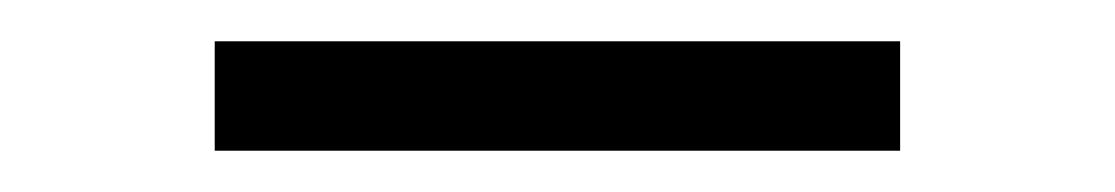

<svg xmlns="http://www.w3.org/2000/svg" viewBox="-20 -703 540 93"><path d="M84 -630V-683H416V-630Z"/></svg>

Font: Nunito Sans 10pt SemiExpanded Light
Style: Regular
Weight: 300
Width: 6
Designer: Vernon Adams
Foundry: Vernon Adams
Version: Version 3.101;gftools[0.9.27]